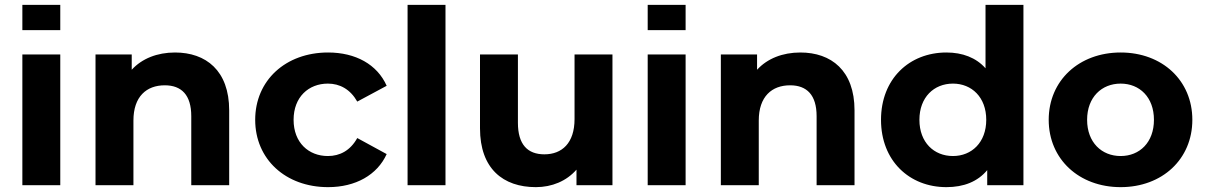

<svg xmlns="http://www.w3.org/2000/svg" viewBox="-20 -762 4958 790"><path d="M72 -742V-638H228V-742ZM72 0H228V-538H72Z M700 -546C627 -546 564 -521 522 -475V-538H373V0H529V-266C529 -365 583 -411 658 -411C727 -411 767 -371 767 -284V0H923V-308C923 -472 827 -546 700 -546Z M1330 8C1443 8 1532 -42 1571 -128L1450 -194C1421 -142 1378 -120 1329 -120C1250 -120 1188 -175 1188 -269C1188 -363 1250 -418 1329 -418C1378 -418 1421 -395 1450 -344L1571 -409C1532 -497 1443 -546 1330 -546C1155 -546 1030 -431 1030 -269C1030 -107 1155 8 1330 8Z M1657 0H1813V-742H1657Z M2344 -538V-272C2344 -173 2292 -127 2220 -127C2151 -127 2111 -167 2111 -257V-538H1955V-234C1955 -68 2050 8 2185 8C2251 8 2311 -17 2352 -64V0H2500V-538Z M2645 -742V-638H2801V-742ZM2645 0H2801V-538H2645Z M3273 -546C3200 -546 3137 -521 3095 -475V-538H2946V0H3102V-266C3102 -365 3156 -411 3231 -411C3300 -411 3340 -371 3340 -284V0H3496V-308C3496 -472 3400 -546 3273 -546Z M4035 -742V-481C3996 -525 3940 -546 3874 -546C3722 -546 3605 -438 3605 -269C3605 -100 3722 8 3874 8C3946 8 4003 -15 4042 -62V0H4191V-742ZM3901 -120C3823 -120 3763 -176 3763 -269C3763 -362 3823 -418 3901 -418C3978 -418 4038 -362 4038 -269C4038 -176 3978 -120 3901 -120Z M4591 8C4762 8 4886 -107 4886 -269C4886 -431 4762 -546 4591 -546C4420 -546 4295 -431 4295 -269C4295 -107 4420 8 4591 8ZM4591 -120C4513 -120 4453 -176 4453 -269C4453 -362 4513 -418 4591 -418C4669 -418 4728 -362 4728 -269C4728 -176 4669 -120 4591 -120Z"/></svg>

Font: AWKNG-Font
Style: Bold
Weight: 700
Designer: Awakening Church
Foundry: Awakening Church
Version: Version 1.700;PS 001.700;hotconv 1.0.88;makeotf.lib2.5.64775